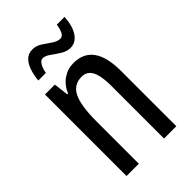

<svg xmlns="http://www.w3.org/2000/svg" viewBox="-219 -877 894 894"><g transform="rotate(-45 228.0 -430.0)"><path d="M262 -613Q393 -613 393 -430V-66H312V-414Q312 -477 296 -509Q280 -541 244 -541Q192 -541 169 -495Q146 -449 146 -345V-66H65V-603H130L139 -530H144Q161 -570 192.5 -591.5Q224 -613 262 -613ZM89 -671Q92 -703 101 -730.5Q110 -758 127 -775.5Q144 -793 172 -793Q197 -793 218.5 -778.5Q240 -764 260.5 -750Q281 -736 299 -736Q314 -736 322 -752Q330 -768 334 -794H385Q381 -735 359 -703.5Q337 -672 303 -672Q279 -672 256 -686.5Q233 -701 213 -715.5Q193 -730 177 -730Q164 -730 154 -714.5Q144 -699 139 -671Z"/></g></svg>

Font: Noto Sans Malayalam UI ExtraCondensed
Style: Regular
Weight: 400
Width: 2
Designer: Jelle Bosma - Monotype Design Team
Foundry: Monotype Imaging Inc.
Version: Version 2.104; ttfautohint (v1.8.4.7-5d5b)